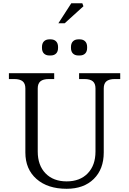

<svg xmlns="http://www.w3.org/2000/svg" viewBox="-20 -1154 800 1190"><path d="M393.1 16.1Q275.4 16.1 206.3 -44.7Q137.2 -105.5 137.2 -209V-606Q137.2 -636.2 120.4 -650.1Q103.5 -664.1 67.9 -664.1H35.2V-700.2H315.9V-664.1H283.2Q247.6 -664.1 230.7 -650.1Q213.9 -636.2 213.9 -606V-214.8Q213.9 -129.4 262.2 -79.6Q310.5 -29.8 393.1 -29.8Q475.6 -29.8 523.7 -79.6Q571.8 -129.4 571.8 -214.8V-606Q571.8 -636.2 555.2 -650.1Q538.6 -664.1 502.9 -664.1H470.2V-700.2H725.1V-664.1H691.9Q656.2 -664.1 639.6 -650.1Q623 -636.2 623 -606V-209Q623 -105.5 561 -44.7Q499 16.1 393.1 16.1ZM240.2 -856.9V-862.8Q240.2 -885.3 252.4 -897.7Q264.6 -910.2 287.1 -910.2H293Q315.4 -910.2 327.6 -897.7Q339.8 -885.3 339.8 -862.8V-856.9Q339.8 -834.5 327.6 -822.3Q315.4 -810.1 293 -810.1H287.1Q264.6 -810.1 252.4 -822.3Q240.2 -834.5 240.2 -856.9ZM341.8 -1009.8 421.9 -1133.8H490.2L497.1 -1115.2L380.9 -1009.8ZM419.9 -856.9V-862.8Q419.9 -885.3 432.1 -897.7Q444.3 -910.2 466.8 -910.2H473.1Q495.6 -910.2 507.8 -897.7Q520 -885.3 520 -862.8V-856.9Q520 -834.5 507.8 -822.3Q495.6 -810.1 473.1 -810.1H466.8Q444.3 -810.1 432.1 -822.3Q419.9 -834.5 419.9 -856.9Z"/></svg>

Font: LT Superior Serif
Style: Regular
Weight: 400
Designer: Daniel Lyons
Foundry: LyonsType
Version: Version 2.120;FEAKit 1.0